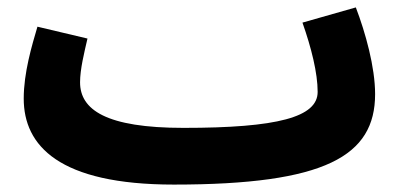

<svg xmlns="http://www.w3.org/2000/svg" viewBox="-20 -477 1084 518"><path d="M196 -255C196 -290 207 -334 216 -373L81 -405C66 -354 44 -281 44 -211C44 -84 139 21 449 21C858 21 992 -56 992 -223C992 -296 966 -389 940 -457L796 -416C820 -348 837 -280 837 -229C837 -161 729 -132 475 -132C266 -132 196 -181 196 -255Z"/></svg>

Font: Noto Sans Arabic UI Extra
Style: Regular
Weight: 800
Designer: Nadine Chahine - Monotype Design Team
Foundry: Monotype Imaging Inc.
Version: Version 1.900